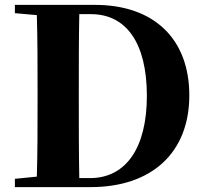

<svg xmlns="http://www.w3.org/2000/svg" viewBox="-20 -767 839 787"><path d="M305 -37C303 -142 303 -248 303 -360V-393C303 -501 303 -606 305 -709H353C496 -709 582 -593 582 -374C582 -162 497 -37 349 -37ZM41 -747V-713L131 -705C134 -602 134 -498 134 -393V-360C134 -248 134 -144 131 -43L41 -34V0H351C603 0 756 -142 756 -376C756 -606 613 -747 369 -747Z"/></svg>

Font: Noto Serif TC Black
Style: Regular
Weight: 900
Version: Version 1.001;PS 1.001;hotconv 16.6.54;makeotf.lib2.5.65590